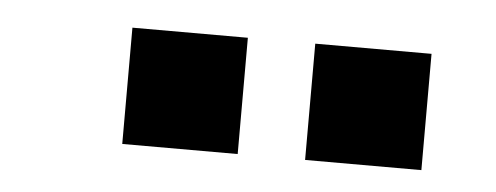

<svg xmlns="http://www.w3.org/2000/svg" viewBox="-27 -823 587 227"><g transform="rotate(5 267.0 -709.0)"><path d="M260 -640V-778H123V-640ZM478 -640V-778H340V-640Z"/></g></svg>

Font: Plus Jakarta Sans
Style: Bold
Weight: 700
Designer: Gumpita Rahayu
Foundry: Tokotype
Version: Version 2.071;gftools[0.9.30]